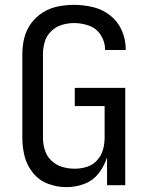

<svg xmlns="http://www.w3.org/2000/svg" viewBox="-20 -763 616 791"><path d="M254 8Q292 8 327.5 -5.5Q363 -19 386.5 -49Q410 -79 421 -115V0H496V-401H288V-326H411V-195Q411 -170 404 -145.5Q397 -121 379.5 -102Q362 -83 337.5 -75.5Q313 -68 287 -68Q261 -68 236 -75.5Q211 -83 192 -101Q173 -119 165 -144Q157 -169 157 -195V-540Q157 -566 164.5 -591Q172 -616 191 -634.5Q210 -653 235 -660.5Q260 -668 285 -668Q317 -668 347.5 -657Q378 -646 395.5 -618Q413 -590 413 -559V-557H498V-560Q498 -600 482 -637Q466 -674 434.5 -699Q403 -724 364 -733.5Q325 -743 285 -743Q252 -743 219 -736.5Q186 -730 157 -712Q128 -694 108 -666.5Q88 -639 80 -606.5Q72 -574 72 -540V-195Q72 -156 81.5 -118.5Q91 -81 116.5 -50Q142 -19 179 -5.5Q216 8 254 8Z"/></svg>

Font: Iosevka Sparkle
Style: Regular
Weight: 400
Designer: Belleve Invis
Foundry: Belleve Invis
Version: Version 4.5.0; ttfautohint (v1.8.3)